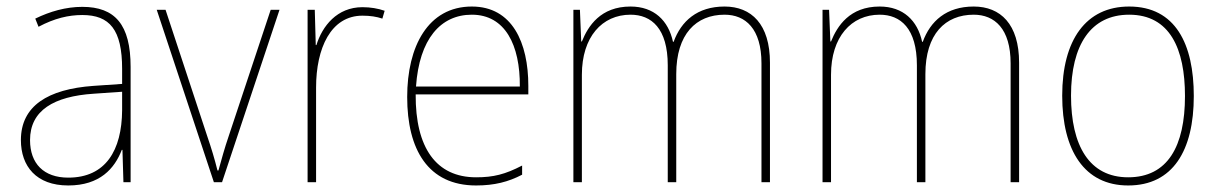

<svg xmlns="http://www.w3.org/2000/svg" viewBox="-20 -558 3731 588"><path d="M232 -537C182 -537 133 -523 88 -501L98 -476C147 -502 190 -512 232 -512C316 -512 354 -467 354 -347V-301L266 -295C127 -285 44 -234 44 -129C44 -49 91 10 189 10C286 10 331 -42 353 -99H355L358 0H380V-353C380 -483 332 -537 232 -537ZM267 -271 354 -277V-220C353 -98 304 -14 189 -14C114 -14 72 -57 72 -129C72 -220 145 -263 267 -271Z M635 0H660L836 -528H809L681 -143C667 -102 659 -72 649 -36H646C637 -72 628 -102 614 -143L487 -528H460Z M1090 -536C1012 -536 967 -478 949 -420H947L944 -528H922V0H948V-290C948 -410 993 -510 1090 -510C1114 -510 1133 -507 1151 -501L1158 -525C1138 -532 1115 -536 1090 -536Z M1425 -538C1291 -538 1227 -416 1227 -261C1227 -100 1291 10 1438 10C1494 10 1537 -1 1579 -23V-51C1527 -24 1491 -15 1438 -15C1316 -15 1252 -105 1253 -269H1598V-295C1598 -427 1549 -538 1425 -538ZM1425 -513C1527 -513 1573 -420 1572 -293H1254C1264 -438 1329 -513 1425 -513Z M2199 -538C2115 -538 2066 -493 2043 -430H2041C2027 -495 1983 -538 1911 -538C1819 -538 1781 -478 1762 -431H1760L1756 -528H1736V0H1762V-329C1762 -445 1824 -513 1911 -513C1975 -513 2025 -471 2025 -358V0H2051V-331C2051 -454 2112 -513 2199 -513C2263 -513 2312 -470 2312 -364V0H2338V-366C2338 -484 2281 -538 2199 -538Z M2962 -538C2878 -538 2829 -493 2806 -430H2804C2790 -495 2746 -538 2674 -538C2582 -538 2544 -478 2525 -431H2523L2519 -528H2499V0H2525V-329C2525 -445 2587 -513 2674 -513C2738 -513 2788 -471 2788 -358V0H2814V-331C2814 -454 2875 -513 2962 -513C3026 -513 3075 -470 3075 -364V0H3101V-366C3101 -484 3044 -538 2962 -538Z M3636 -264C3636 -423 3580 -538 3438 -538C3306 -538 3233 -436 3233 -265C3233 -97 3301 10 3435 10C3572 10 3636 -97 3636 -264ZM3260 -265C3260 -421 3321 -513 3438 -513C3563 -513 3609 -408 3609 -264C3609 -110 3556 -15 3435 -15C3316 -15 3260 -112 3260 -265Z"/></svg>

Font: Noto Sans Ethiopic SemiCondensed Thin
Style: Regular
Weight: 100
Width: 4
Designer: Monotype Design Team
Foundry: Monotype Imaging Inc.
Version: Version 2.102